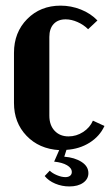

<svg xmlns="http://www.w3.org/2000/svg" viewBox="-20 -525 392 684"><path d="M29.8 -336.9Q29.8 -409.7 76.9 -457.3Q124 -504.9 195.8 -504.9Q233.4 -504.9 268.3 -491Q303.2 -477.1 327.1 -452.1L293.9 -420.9Q277.8 -437 256.1 -446.5Q234.4 -456.1 213.9 -456.1Q186.5 -456.1 171.1 -439.5Q155.8 -422.9 155.8 -393.1V-112.8Q155.8 -79.1 174.6 -59.1Q193.4 -39.1 224.1 -39.1Q252 -39.1 276.1 -54.7Q300.3 -70.3 311 -95.2L352.1 -76.2Q335.4 -39.6 299.3 -16.8Q263.2 5.9 216.8 8.8L209 33.2Q246.1 36.1 270.5 51.8Q294.9 67.4 294.9 91.8Q294.9 112.8 276.4 126Q257.8 139.2 227.1 139.2Q200.7 139.2 176.8 129.2Q152.8 119.1 139.2 102.1L157.2 83Q166.5 92.3 182.9 99.1Q199.2 106 212.9 106Q223.6 106 229.7 101.1Q235.8 96.2 235.8 87.9Q235.8 73.7 218.8 63.7Q201.7 53.7 172.9 50.8L190.9 9.8Q119.1 5.4 74.5 -41.3Q29.8 -87.9 29.8 -158.2Z"/></svg>

Font: Moniqa Black Paragraph
Style: Regular
Weight: 900
Designer: Rajesh Rajput
Foundry: Rajesh Rajput
Version: Version 1.000